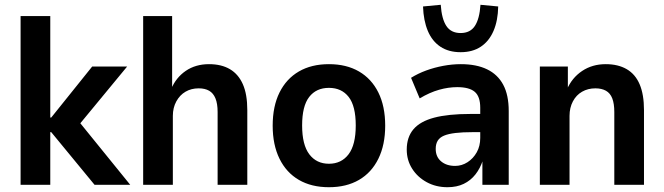

<svg xmlns="http://www.w3.org/2000/svg" viewBox="-20 -772 2774 802"><path d="M66 0V-705H190V-281H194L365 -494H511L294 -231L297 -280L524 0H375L194 -220H190V0Z M578 0V-705H699V-400H695Q715 -448 756 -476Q797 -504 853 -504Q905 -504 940.5 -483Q976 -462 994.5 -420Q1013 -378 1013 -312V0H889V-304Q889 -339 880 -361Q871 -383 853.5 -393Q836 -403 810 -403Q779 -403 755 -389Q731 -375 716.5 -348.5Q702 -322 702 -288V0Z M1354 10Q1281 10 1228.5 -20.5Q1176 -51 1147.5 -109Q1119 -167 1119 -247Q1119 -328 1147.5 -385.5Q1176 -443 1228.5 -473.5Q1281 -504 1354 -504Q1427 -504 1479.5 -473.5Q1532 -443 1560.5 -385.5Q1589 -328 1589 -247Q1589 -167 1560.5 -109Q1532 -51 1479.5 -20.5Q1427 10 1354 10ZM1354 -88Q1406 -88 1436 -127.5Q1466 -167 1466 -248Q1466 -329 1436.5 -367Q1407 -405 1354 -405Q1301 -405 1271.5 -367Q1242 -329 1242 -248Q1242 -167 1272 -127.5Q1302 -88 1354 -88Z M1849 10Q1801 10 1762.5 -11Q1724 -32 1701.5 -67.5Q1679 -103 1679 -147Q1679 -199 1707 -232Q1735 -265 1793.5 -280.5Q1852 -296 1944 -296H2001V-220H1954Q1912 -220 1882.5 -216.5Q1853 -213 1835 -205.5Q1817 -198 1808.5 -184.5Q1800 -171 1800 -150Q1800 -117 1822.5 -98Q1845 -79 1881 -79Q1909 -79 1933 -94.5Q1957 -110 1971.5 -136Q1986 -162 1986 -196V-322Q1986 -369 1963 -388.5Q1940 -408 1890 -408Q1853 -408 1814 -397Q1775 -386 1733 -361L1697 -447Q1726 -465 1760 -477.5Q1794 -490 1831.5 -497Q1869 -504 1905 -504Q1970 -504 2014.5 -482.5Q2059 -461 2082 -418Q2105 -375 2105 -308V0H1995V-103H1997Q1986 -69 1966 -43.5Q1946 -18 1917 -4Q1888 10 1849 10ZM1904 -554Q1854 -554 1819.5 -577Q1785 -600 1767 -643Q1749 -686 1747 -745L1821 -752Q1825 -693 1844.5 -663.5Q1864 -634 1904 -634Q1944 -634 1963.5 -663.5Q1983 -693 1987 -752L2061 -745Q2060 -686 2041.5 -643Q2023 -600 1988.5 -577Q1954 -554 1904 -554Z M2235 0V-494H2352V-398H2348Q2369 -447 2411.5 -475.5Q2454 -504 2510 -504Q2562 -504 2598 -483Q2634 -462 2652 -419.5Q2670 -377 2670 -312V0H2546V-304Q2546 -339 2537.5 -361Q2529 -383 2511 -393Q2493 -403 2467 -403Q2436 -403 2411.5 -389Q2387 -375 2373 -348.5Q2359 -322 2359 -288V0Z"/></svg>

Font: Nunito Sans 10pt SemiCondensed
Style: Bold
Weight: 700
Width: 4
Designer: Vernon Adams
Foundry: Vernon Adams
Version: Version 3.101;gftools[0.9.27]